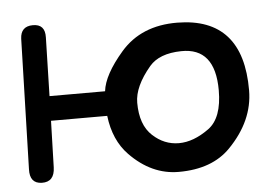

<svg xmlns="http://www.w3.org/2000/svg" viewBox="-45 -608 992 698"><g transform="rotate(-5 451.0 -259.0)"><path d="M622.1 -511.7Q490.2 -512.7 415 -425.8Q345.7 -345.7 338.9 -286.1H136.2L141.6 -500Q143.1 -548.8 97.7 -548.3Q53.7 -547.9 51.8 -502.9L38.6 -27.8Q36.6 24.4 81.1 25.4Q127.4 26.4 128.9 -26.9L133.8 -196.3H338.9Q349.6 -106.4 402.3 -52.2Q481.4 29.3 580.6 29.3Q702.6 29.3 769.5 -39.6Q860.4 -132.8 860.8 -243.7Q861.8 -509.8 622.1 -511.7ZM627 -407.2Q751 -409.7 751 -253.9Q751 -152.8 700.2 -115.7Q643.6 -74.7 590.3 -74.7Q536.6 -74.7 494.6 -113.8Q451.7 -153.3 451.7 -234.4Q451.7 -293.5 510.7 -363.3Q546.9 -405.8 627 -407.2Z"/></g></svg>

Font: Comic Relief
Style: Regular
Weight: 400
Designer: Jeff Davis
Foundry: Loudifier
Version: Version 1.200; ttfautohint (v1.8.4.7-5d5b)